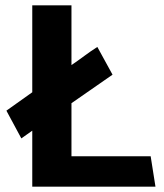

<svg xmlns="http://www.w3.org/2000/svg" viewBox="-20 -700 614 720"><path d="M563 0H101V-210Q91 -203 80.5 -195.5Q70 -188 60 -181L4 -285L101 -354V-680H248V-456Q273 -473 296.5 -490.5Q320 -508 345 -524L402 -420L248 -313V-114H545Z"/></svg>

Font: Palanquin Dark Medium
Style: Regular
Weight: 500
Designer: Pria Ravichandran
Version: Version 1.001